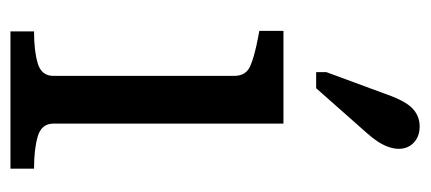

<svg xmlns="http://www.w3.org/2000/svg" viewBox="-242 -560 803 358"><g transform="rotate(90 159.0 -381.5)"><path d="M211 -509V-80Q211 -58 234.5 -51Q258 -44 294 -44H295V0H39V-44H40Q76 -44 99 -51Q122 -58 122 -80V-417Q122 -439 104 -447Q86 -455 49 -462L38 -464V-509ZM160 -711Q167 -729 175 -740.5Q183 -752 193.5 -757.5Q204 -763 216 -763Q235 -763 246.5 -752Q258 -741 258 -724Q258 -715 254.5 -705Q251 -695 244.5 -685Q238 -675 229 -665L145 -570H115V-589Z"/></g></svg>

Font: Roboto Serif 28pt
Style: Regular
Weight: 400
Designer: Greg Gazdowicz
Foundry: Commercial Type
Version: Version 1.008